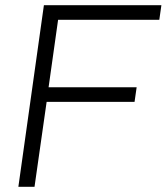

<svg xmlns="http://www.w3.org/2000/svg" viewBox="-20 -717 640 737"><path d="M148.5 -697H599.5L591.5 -641H203L166.5 -382H504.5L496.5 -326H159L112.5 0H50.5Z"/></svg>

Font: HK Grotesk Light
Style: Italic
Weight: 300
Italic angle: -16°
Designer: Alfredo Marco Pradil
Foundry: Hanken Design Co.
Version: Version 3.001